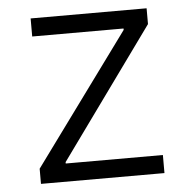

<svg xmlns="http://www.w3.org/2000/svg" viewBox="-44 -589 619 632"><g transform="rotate(-5 265.0 -272.5)"><path d="M66.4 0V-50.1L381.7 -481.2V-485.8H79.9V-545.5H463.1V-493.3L153.4 -64.3V-59.7H474.4V0Z"/></g></svg>

Font: Inter Light BETA
Style: Regular
Weight: 300
Designer: Rasmus Andersson
Foundry: rsms
Version: Version 3.011;git-f93a4a705